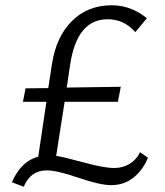

<svg xmlns="http://www.w3.org/2000/svg" viewBox="-20 -685 625 728"><path d="M511 -108 541 -87Q522 -40 486 -11.5Q450 17 402 17Q359 17 277.5 -11Q196 -39 157 -39Q96 -39 70 23L25 6Q60 -74 125 -91L156 -299H67L77 -350L163 -351L177 -442Q193 -546 253 -605.5Q313 -665 404 -665Q476 -665 537 -616L493 -563Q451 -612 388 -612Q272 -612 246 -440L233 -353L438 -356L427 -299H225L193 -94Q221 -90 297.5 -69Q374 -48 413 -48Q446 -48 472 -64Q498 -80 511 -108Z"/></svg>

Font: EauTest
Style: Italic
Weight: 400
Italic angle: -12°
Designer: Christian Thalmann (Catharsis Fonts)
Version: Version 0.001;PS 000.001;hotconv 1.0.88;makeotf.lib2.5.64775